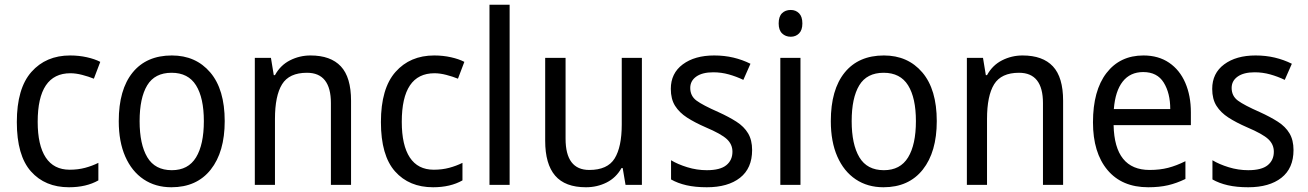

<svg xmlns="http://www.w3.org/2000/svg" viewBox="-20 -780 5518 810"><path d="M271 10Q170 10 110.5 -57Q51 -124 51 -265Q51 -407 112.5 -476.5Q174 -546 276 -546Q313 -546 346.5 -538.5Q380 -531 403 -519L376 -448Q354 -457 327 -464Q300 -471 277 -471Q139 -471 139 -266Q139 -167 173 -115.5Q207 -64 274 -64Q309 -64 339 -72Q369 -80 395 -93V-19Q344 10 271 10Z M928 -269Q928 -139 869 -64.5Q810 10 703 10Q636 10 586 -23.5Q536 -57 508.5 -119.5Q481 -182 481 -269Q481 -402 539.5 -474Q598 -546 705 -546Q806 -546 867 -474.5Q928 -403 928 -269ZM569 -269Q569 -171 601.5 -116.5Q634 -62 705 -62Q774 -62 807 -116Q840 -170 840 -269Q840 -367 807 -420Q774 -473 704 -473Q633 -473 601 -420Q569 -367 569 -269Z M1290 -546Q1375 -546 1418 -500Q1461 -454 1461 -355V0H1376V-345Q1376 -473 1275 -473Q1200 -473 1170 -424.5Q1140 -376 1140 -278V0H1055V-536H1123L1135 -463H1140Q1163 -505 1203.5 -525.5Q1244 -546 1290 -546Z M1807 10Q1706 10 1646.5 -57Q1587 -124 1587 -265Q1587 -407 1648.5 -476.5Q1710 -546 1812 -546Q1849 -546 1882.5 -538.5Q1916 -531 1939 -519L1912 -448Q1890 -457 1863 -464Q1836 -471 1813 -471Q1675 -471 1675 -266Q1675 -167 1709 -115.5Q1743 -64 1810 -64Q1845 -64 1875 -72Q1905 -80 1931 -93V-19Q1880 10 1807 10Z M2130 0H2045V-760H2130Z M2688 -536V0H2619L2607 -71H2602Q2579 -30 2539 -10Q2499 10 2452 10Q2364 10 2322 -39Q2280 -88 2280 -186V-536H2366V-195Q2366 -63 2466 -63Q2543 -63 2573 -111.5Q2603 -160 2603 -255V-536Z M3153 -147Q3153 -70 3102 -30Q3051 10 2962 10Q2913 10 2876 1.5Q2839 -7 2811 -23V-104Q2839 -87 2879.5 -74.5Q2920 -62 2962 -62Q3018 -62 3044 -83Q3070 -104 3070 -140Q3070 -171 3046.5 -193Q3023 -215 2957 -243Q2911 -263 2878.5 -284Q2846 -305 2828 -333.5Q2810 -362 2810 -405Q2810 -471 2860.5 -508.5Q2911 -546 2993 -546Q3036 -546 3074 -537Q3112 -528 3146 -511L3116 -443Q3087 -457 3055 -466Q3023 -475 2989 -475Q2943 -475 2917.5 -457Q2892 -439 2892 -409Q2892 -375 2918.5 -355.5Q2945 -336 3011 -307Q3055 -287 3087 -266.5Q3119 -246 3136 -217.5Q3153 -189 3153 -147Z M3316 -738Q3337 -738 3351 -724Q3365 -710 3365 -681Q3365 -653 3351 -639Q3337 -625 3316 -625Q3294 -625 3279.5 -639Q3265 -653 3265 -681Q3265 -710 3279 -724Q3293 -738 3316 -738ZM3357 -536V0H3272V-536Z M3932 -269Q3932 -139 3873 -64.5Q3814 10 3707 10Q3640 10 3590 -23.5Q3540 -57 3512.5 -119.5Q3485 -182 3485 -269Q3485 -402 3543.5 -474Q3602 -546 3709 -546Q3810 -546 3871 -474.5Q3932 -403 3932 -269ZM3573 -269Q3573 -171 3605.5 -116.5Q3638 -62 3709 -62Q3778 -62 3811 -116Q3844 -170 3844 -269Q3844 -367 3811 -420Q3778 -473 3708 -473Q3637 -473 3605 -420Q3573 -367 3573 -269Z M4294 -546Q4379 -546 4422 -500Q4465 -454 4465 -355V0H4380V-345Q4380 -473 4279 -473Q4204 -473 4174 -424.5Q4144 -376 4144 -278V0H4059V-536H4127L4139 -463H4144Q4167 -505 4207.5 -525.5Q4248 -546 4294 -546Z M4804 -546Q4867 -546 4912 -515.5Q4957 -485 4980.5 -430.5Q5004 -376 5004 -306V-252H4678Q4682 -63 4830 -63Q4873 -63 4908 -72Q4943 -81 4981 -100V-25Q4944 -7 4907.5 1.5Q4871 10 4824 10Q4713 10 4652 -63Q4591 -136 4591 -264Q4591 -398 4648 -472Q4705 -546 4804 -546ZM4803 -476Q4748 -476 4716.5 -436Q4685 -396 4679 -320H4917Q4917 -387 4889.5 -431.5Q4862 -476 4803 -476Z M5437 -147Q5437 -70 5386 -30Q5335 10 5246 10Q5197 10 5160 1.5Q5123 -7 5095 -23V-104Q5123 -87 5163.5 -74.5Q5204 -62 5246 -62Q5302 -62 5328 -83Q5354 -104 5354 -140Q5354 -171 5330.5 -193Q5307 -215 5241 -243Q5195 -263 5162.5 -284Q5130 -305 5112 -333.5Q5094 -362 5094 -405Q5094 -471 5144.5 -508.5Q5195 -546 5277 -546Q5320 -546 5358 -537Q5396 -528 5430 -511L5400 -443Q5371 -457 5339 -466Q5307 -475 5273 -475Q5227 -475 5201.5 -457Q5176 -439 5176 -409Q5176 -375 5202.5 -355.5Q5229 -336 5295 -307Q5339 -287 5371 -266.5Q5403 -246 5420 -217.5Q5437 -189 5437 -147Z"/></svg>

Font: Noto Sans Myanmar SemiCondensed
Style: Regular
Weight: 400
Width: 4
Designer: Monotype Design Team
Foundry: Monotype Imaging Inc.
Version: Version 2.107; ttfautohint (v1.8.4.7-5d5b)